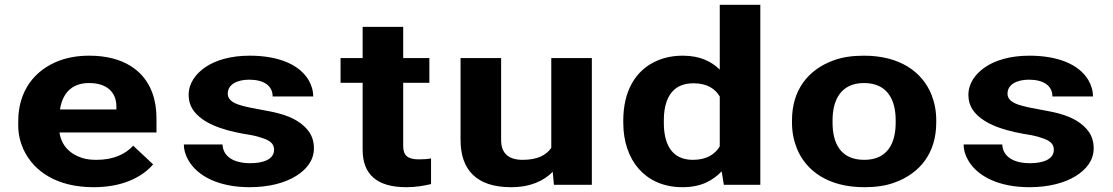

<svg xmlns="http://www.w3.org/2000/svg" viewBox="-20 -770 4638 800"><path d="M618 -85 535 -163C502 -127 452 -104 382 -104C360 -104 340 -106 322 -112C271 -128 235 -165 228 -218H632V-278C632 -317 626 -353 614 -385C580 -476 494 -538 352 -538C306 -538 265 -531 229 -518C123 -479 56 -390 56 -265V-246C56 -211 64 -178 78 -147C121 -55 218 10 370 10C487 10 569 -29 618 -85ZM465 -326V-314H230C239 -373 272 -424 351 -424C424 -424 465 -387 465 -326Z M1023 -90C957 -90 910 -115 907 -168H746C746 -147 752 -125 764 -104C803 -34 895 10 1020 10C1101 10 1168 -8 1214 -37C1254 -62 1288 -99 1288 -152C1288 -178 1281 -201 1269 -219C1243 -257 1199 -282 1143 -297C1100 -309 1034 -317 991 -329C961 -337 929 -349 929 -380C929 -418 968 -438 1018 -438C1078 -438 1116 -414 1116 -368H1285C1285 -393 1278 -415 1266 -436C1227 -502 1139 -538 1020 -538C941 -538 877 -519 834 -489C797 -463 766 -425 766 -374C766 -351 772 -331 783 -314C821 -257 904 -229 992 -213C1018 -209 1040 -205 1057 -200C1090 -190 1122 -180 1122 -146C1122 -106 1077 -90 1023 -90Z M1673 10C1714 10 1745 4 1776 -3V-110C1762 -107 1744 -106 1725 -106C1679 -106 1660 -122 1660 -161V-425H1769V-528H1660V-658H1491V-528H1399V-425H1491V-146C1491 -43 1551 10 1673 10Z M2158 -104C2096 -104 2068 -134 2068 -186V-528H1899V-187C1899 -64 1964 10 2109 10C2190 10 2245 -16 2283 -54L2288 0H2446V-528H2277V-154C2256 -123 2218 -104 2158 -104Z M2987 -56 2996 0H3148V-750H2979V-480C2944 -514 2897 -538 2825 -538C2786 -538 2751 -531 2720 -518C2625 -478 2577 -387 2577 -268V-258C2577 -179 2601 -112 2642 -66C2680 -23 2739 10 2824 10C2902 10 2950 -18 2987 -56ZM2979 -368V-160C2959 -127 2924 -104 2867 -104C2773 -104 2746 -178 2746 -258V-268C2746 -348 2773 -423 2869 -423C2926 -423 2959 -401 2979 -368Z M3280 -269V-259C3280 -220 3287 -185 3300 -152C3338 -58 3431 10 3581 10C3629 10 3672 4 3709 -10C3815 -49 3881 -134 3881 -259V-269C3881 -308 3874 -343 3861 -376C3823 -470 3730 -538 3580 -538C3532 -538 3489 -532 3452 -518C3346 -479 3280 -394 3280 -269ZM3712 -269V-259C3712 -176 3680 -104 3581 -104C3481 -104 3449 -175 3449 -259V-269C3449 -351 3482 -424 3580 -424C3679 -424 3712 -352 3712 -269Z M4272 -90C4206 -90 4159 -115 4156 -168H3995C3995 -147 4001 -125 4013 -104C4052 -34 4144 10 4269 10C4350 10 4417 -8 4463 -37C4503 -62 4537 -99 4537 -152C4537 -178 4530 -201 4518 -219C4492 -257 4448 -282 4392 -297C4349 -309 4283 -317 4240 -329C4210 -337 4178 -349 4178 -380C4178 -418 4217 -438 4267 -438C4327 -438 4365 -414 4365 -368H4534C4534 -393 4527 -415 4515 -436C4476 -502 4388 -538 4269 -538C4190 -538 4126 -519 4083 -489C4046 -463 4015 -425 4015 -374C4015 -351 4021 -331 4032 -314C4070 -257 4153 -229 4241 -213C4267 -209 4289 -205 4306 -200C4339 -190 4371 -180 4371 -146C4371 -106 4326 -90 4272 -90Z"/></svg>

Font: Asimov
Style: XWid
Weight: 500
Designer: Google
Version: Version 2.000980; 2014